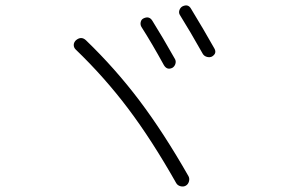

<svg xmlns="http://www.w3.org/2000/svg" viewBox="-20 -758 1040 703"><path d="M504.9 -690.4Q526.4 -701.2 538.1 -681.6Q574.2 -624 621.1 -541Q625 -533.2 622.1 -523.9Q619.1 -514.6 611.3 -509.8Q591.8 -500 580.1 -519.5Q536.1 -599.6 498 -659.2Q493.2 -667 495.1 -676.8Q497.1 -686.5 504.9 -690.4ZM647.5 -734.4Q668.9 -745.1 679.7 -725.6Q725.6 -650.4 764.6 -581.1Q775.4 -562.5 755.9 -550.8Q747.1 -546.9 737.3 -549.8Q727.5 -552.7 722.7 -560.5Q674.8 -645.5 638.7 -703.1Q633.8 -710.9 636.7 -720.2Q639.6 -729.5 647.5 -734.4ZM625 -87.9Q536.1 -245.1 449.2 -360.4Q362.3 -475.6 256.8 -577.1Q250 -584 250 -593.3Q250 -602.5 257.8 -610.4Q277.3 -627 294.9 -610.4Q402.3 -506.8 490.7 -389.6Q579.1 -272.5 669.9 -113.3Q674.8 -104.5 671.9 -93.8Q668.9 -83 660.2 -78.1Q651.4 -73.2 640.6 -76.2Q629.9 -79.1 625 -87.9Z"/></svg>

Font: Rounded-X Mgen+ 2m light
Style: Regular
Weight: 200
Designer: [Source Han Sans]
Ryoko NISHIZUKA  (kana & ideographs); Paul D. Hunt (Latin, Greek & Cyrillic); Wenlong ZHANG  (bopomofo
Version: Version 1.059.20150602